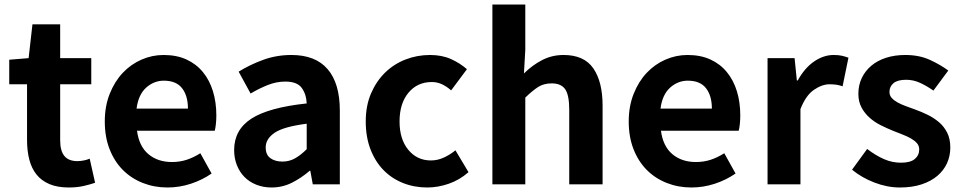

<svg xmlns="http://www.w3.org/2000/svg" viewBox="-20 -818 4270 852"><path d="M21 -553 107 -560 124 -710H247V-560H385V-444H247V-196Q247 -148 266 -125.5Q285 -103 323 -103Q337 -103 352 -106Q367 -109 378 -114L402 -7Q379 1 350 7.5Q321 14 285 14Q235 14 199.5 -1Q164 -16 142 -43.5Q120 -71 110 -110Q100 -149 100 -196V-444H21Z M723 14Q665 14 614 -6Q563 -26 525.5 -63.5Q488 -101 466.5 -155.5Q445 -210 445 -279Q445 -347 467 -402Q489 -457 525 -495Q561 -533 608 -553.5Q655 -574 706 -574Q764 -574 807.5 -554Q851 -534 880.5 -498Q910 -462 925 -413Q940 -364 940 -306Q940 -286 938 -267.5Q936 -249 933 -238H588Q597 -169 638.5 -134Q680 -99 743 -99Q778 -99 808.5 -109Q839 -119 869 -138L919 -48Q877 -19 826.5 -2.5Q776 14 723 14ZM814 -336Q814 -393 788 -426.5Q762 -460 707 -460Q663 -460 628.5 -429Q594 -398 586 -336Z M1185 14Q1148 14 1117 1.5Q1086 -11 1064.5 -33Q1043 -55 1031 -85.5Q1019 -116 1019 -152Q1019 -242 1095.5 -291.5Q1172 -341 1341 -359Q1339 -401 1318.5 -428.5Q1298 -456 1246 -456Q1207 -456 1169 -441Q1131 -426 1092 -403L1039 -500Q1089 -531 1148 -552.5Q1207 -574 1273 -574Q1380 -574 1434 -511Q1488 -448 1488 -327V0H1368L1357 -60H1354Q1317 -28 1275 -7Q1233 14 1185 14ZM1233 -101Q1264 -101 1289.5 -115.5Q1315 -130 1341 -156V-269Q1239 -256 1199 -229Q1159 -202 1159 -164Q1159 -131 1180 -116Q1201 -101 1233 -101Z M1876 14Q1818 14 1768 -6Q1718 -26 1681.5 -63.5Q1645 -101 1624 -155.5Q1603 -210 1603 -279Q1603 -349 1626.5 -403.5Q1650 -458 1689 -496Q1728 -534 1779.5 -554Q1831 -574 1888 -574Q1941 -574 1981 -556Q2021 -538 2052 -511L1982 -417Q1961 -435 1940.5 -444.5Q1920 -454 1896 -454Q1832 -454 1792.5 -406.5Q1753 -359 1753 -279Q1753 -200 1792 -153Q1831 -106 1892 -106Q1922 -106 1950 -119Q1978 -132 2001 -151L2059 -54Q2019 -19 1971 -2.5Q1923 14 1876 14Z M2165 -798H2311V-597L2305 -492Q2341 -528 2385 -551Q2429 -574 2481 -574Q2572 -574 2613 -514.5Q2654 -455 2654 -349V0H2506V-331Q2506 -396 2488 -422Q2470 -448 2428 -448Q2393 -448 2368 -432Q2343 -416 2311 -385V0H2165Z M3048 14Q2990 14 2939 -6Q2888 -26 2850.5 -63.5Q2813 -101 2791.5 -155.5Q2770 -210 2770 -279Q2770 -347 2792 -402Q2814 -457 2850 -495Q2886 -533 2933 -553.5Q2980 -574 3031 -574Q3089 -574 3132.5 -554Q3176 -534 3205.5 -498Q3235 -462 3250 -413Q3265 -364 3265 -306Q3265 -286 3263 -267.5Q3261 -249 3258 -238H2913Q2922 -169 2963.5 -134Q3005 -99 3068 -99Q3103 -99 3133.5 -109Q3164 -119 3194 -138L3244 -48Q3202 -19 3151.5 -2.5Q3101 14 3048 14ZM3139 -336Q3139 -393 3113 -426.5Q3087 -460 3032 -460Q2988 -460 2953.5 -429Q2919 -398 2911 -336Z M3386 -560H3506L3516 -461H3520Q3551 -517 3593 -545.5Q3635 -574 3679 -574Q3702 -574 3716.5 -570.5Q3731 -567 3745 -562L3719 -435Q3705 -440 3691.5 -442Q3678 -444 3661 -444Q3628 -444 3592 -419.5Q3556 -395 3532 -334V0H3386Z M3973 14Q3917 14 3860 -8Q3803 -30 3761 -65L3828 -157Q3866 -128 3902.5 -112Q3939 -96 3978 -96Q4020 -96 4039.5 -112.5Q4059 -129 4059 -155Q4059 -171 4049 -182.5Q4039 -194 4022.5 -203.5Q4006 -213 3985 -221Q3964 -229 3942 -238Q3915 -249 3888 -262.5Q3861 -276 3839 -295.5Q3817 -315 3803 -341Q3789 -367 3789 -402Q3789 -440 3804 -471.5Q3819 -503 3846 -526Q3873 -549 3911.5 -561.5Q3950 -574 3997 -574Q4059 -574 4106 -552.5Q4153 -531 4188 -505L4122 -416Q4092 -437 4062.5 -450.5Q4033 -464 4001 -464Q3963 -464 3945 -449Q3927 -434 3927 -410Q3927 -395 3936.5 -384Q3946 -373 3962 -364Q3978 -355 3998.5 -347.5Q4019 -340 4041 -332Q4069 -322 4096.5 -308.5Q4124 -295 4146.5 -276Q4169 -257 4183 -229.5Q4197 -202 4197 -163Q4197 -126 4182.5 -94Q4168 -62 4140 -38Q4112 -14 4070 0Q4028 14 3973 14Z"/></svg>

Font: Kinto Sans
Style: Bold
Weight: 700
Designer: Authors: Ryoko NISHIZUKA  (kana & ideographs); Paul D. Hunt (Latin, Greek & Cyrillic); Wenlong ZHANG  (bopomofo); Sandol
Foundry: Adobe Systems Incorporated, ookami Inc.
Version: Version 0.001